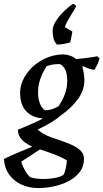

<svg xmlns="http://www.w3.org/2000/svg" viewBox="-51 -741 525 974"><path d="M143 213Q95 213 56 194.5Q17 176 -6 142.5Q-29 109 -31 66Q-17 58 7 47.5Q31 37 58.5 25.5Q86 14 109.5 4.5Q133 -5 147 -10L173 3L57 79Q60 92 68 108.5Q76 125 85.5 139Q95 153 105 159Q119 163 136 165Q153 167 171 167Q197 167 226 162Q255 157 271 146Q278 135 283 111Q288 87 288 72Q267 60 239.5 48.5Q212 37 181 26.5Q150 16 118 6Q97 -4 78.5 -16.5Q60 -29 50 -45.5Q40 -62 40 -83Q52 -88 76 -98Q100 -108 125.5 -119.5Q151 -131 167 -140Q148 -141 128 -147.5Q108 -154 90 -169Q72 -184 61.5 -209Q51 -234 51 -271Q51 -312 73.5 -350.5Q96 -389 131 -416Q152 -432 174 -442.5Q196 -453 220 -459Q244 -465 268 -465Q286 -465 303.5 -459Q321 -453 336 -441Q358 -443 380 -446Q402 -449 419.5 -451.5Q437 -454 442 -456L454 -445Q451 -433 444 -417Q437 -401 428 -387Q417 -387 400 -393Q383 -399 370 -406L367 -400Q371 -389 374 -369.5Q377 -350 377 -334Q377 -308 368.5 -284Q360 -260 344 -238Q328 -216 306.5 -195.5Q285 -175 261 -158Q247 -146 232 -135.5Q217 -125 201.5 -116Q186 -107 170.5 -99Q155 -91 140 -84Q151 -73 169 -62.5Q187 -52 209.5 -44Q232 -36 254 -29Q277 -21 298.5 -12.5Q320 -4 337.5 7Q355 18 365 32Q375 46 375 65Q375 102 354.5 130Q334 158 299.5 176.5Q265 195 224 204Q183 213 143 213ZM181 -182Q200 -182 218 -189Q236 -196 246 -202Q251 -209 262 -228Q273 -247 281.5 -273.5Q290 -300 290 -330Q290 -374 276 -394.5Q262 -415 250 -416Q228 -416 213.5 -413Q199 -410 186 -406Q182 -400 174.5 -387Q167 -374 159.5 -356.5Q152 -339 147 -318Q142 -297 142 -274Q142 -245 148.5 -224.5Q155 -204 164.5 -193Q174 -182 181 -182ZM238 -515Q224 -530 220 -548Q216 -566 216 -585Q216 -608 232.5 -634Q249 -660 272.5 -683Q296 -706 319 -721Q324 -721 329.5 -716.5Q335 -712 335 -710Q335 -707 327 -694Q319 -681 308.5 -663.5Q298 -646 289 -629.5Q280 -613 279 -603L316 -581Q316 -577 313.5 -565Q311 -553 308.5 -541Q306 -529 305 -526Q294 -523 276.5 -519Q259 -515 238 -515Z"/></svg>

Font: Labrada Medium
Style: Italic
Weight: 500
Italic angle: -7°
Designer: Mercedes Jáuregui
Foundry: Omnibus-Type Team
Version: Version 1.000